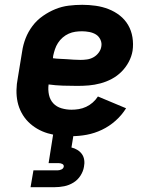

<svg xmlns="http://www.w3.org/2000/svg" viewBox="-20 -558 640 798"><path d="M277 8Q252 8 227 5.5Q202 3 178.5 -4Q155 -11 134.5 -23Q114 -35 97.5 -51.5Q81 -68 69.5 -89.5Q58 -111 53 -134.5Q48 -158 48.5 -183.5Q49 -209 54 -234L72 -344Q76 -372 86.5 -399Q97 -426 115 -450Q133 -474 158 -491.5Q183 -509 210 -520Q237 -531 265.5 -534.5Q294 -538 322 -538Q350 -538 378 -534Q406 -530 431.5 -520Q457 -510 478 -493.5Q499 -477 512.5 -454Q526 -431 530.5 -403Q535 -375 531 -347Q527 -323 515 -300.5Q503 -278 485 -260Q467 -242 444.5 -230Q422 -218 397.5 -211.5Q373 -205 349.5 -203Q326 -201 302 -201Q272 -201 241.5 -202Q211 -203 182 -207Q179 -185 183.5 -164Q188 -143 201.5 -128.5Q215 -114 235.5 -108Q256 -102 277 -102Q292 -102 307.5 -104.5Q323 -107 338 -114Q353 -121 365.5 -132Q378 -143 387 -157L504 -108Q486 -79 460 -56Q434 -33 403.5 -18.5Q373 -4 341 2Q309 8 277 8ZM315 -309Q328 -309 342 -311Q356 -313 368.5 -320Q381 -327 390 -339Q399 -351 401 -364Q404 -379 397.5 -393Q391 -407 379 -414.5Q367 -422 351.5 -425Q336 -428 321 -428Q307 -428 293 -426Q279 -424 265.5 -418Q252 -412 240.5 -402Q229 -392 221 -379.5Q213 -367 208.5 -353.5Q204 -340 201 -326L200 -316Q214 -314 228.5 -313.5Q243 -313 257.5 -312Q272 -311 286 -310Q300 -309 315 -309ZM107 220 119 150H219Q227 150 235 146.5Q243 143 245 135Q246 127 239 123.5Q232 120 224 120H182L201 0H286L277 55Q290 58 301.5 65Q313 72 320.5 82.5Q328 93 330 107Q332 121 329 135Q326 154 314.5 172Q303 190 285 201Q267 212 247 216Q227 220 207 220Z"/></svg>

Font: Iosevka Curly XBdEx
Style: Italic
Weight: 800
Width: 7
Italic angle: -9°
Monospace: yes
Designer: Belleve Invis
Foundry: Belleve Invis
Version: Version 11.1.0; ttfautohint (v1.8.3)